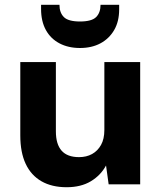

<svg xmlns="http://www.w3.org/2000/svg" viewBox="-20 -772 673 804"><path d="M259 12Q197 12 153.5 -13Q110 -38 87.5 -86Q65 -134 65 -205V-512H214V-222Q214 -168 238 -141Q262 -114 311 -114Q342 -114 365.5 -127Q389 -140 403 -165Q417 -190 417 -228V-512H567V0H435L424 -79Q402 -38 360.5 -13Q319 12 259 12ZM315 -571Q266 -571 229 -590.5Q192 -610 172 -646.5Q152 -683 152 -734V-752H229Q229 -719 247.5 -700.5Q266 -682 315 -682Q364 -682 382.5 -700.5Q401 -719 401 -752H479V-733Q479 -682 458 -646Q437 -610 400.5 -590.5Q364 -571 315 -571Z"/></svg>

Font: DM Sans 12pt Black
Style: Regular
Weight: 900
Version: Version 4.004;gftools[0.9.30]